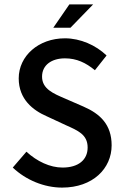

<svg xmlns="http://www.w3.org/2000/svg" viewBox="-20 -840 565 872"><path d="M262 12C402 12 487 -75 487 -180C487 -274 435 -323 359 -356L274 -393C223 -415 171 -436 171 -492C171 -545 215 -575 275 -575C328 -575 370 -555 411 -521L464 -588C415 -635 345 -666 275 -666C155 -666 65 -586 65 -484C65 -389 130 -339 192 -312L278 -272C334 -247 378 -229 378 -170C378 -114 336 -79 264 -79C207 -79 148 -107 100 -151L38 -79C98 -22 181 12 262 12ZM295 -820 222 -714H300L403 -820Z"/></svg>

Font: Falling Sky
Style: Light
Weight: 400
Designer: Paul D. Hunt
Foundry: Adobe Systems Incorporated
Version: Version 1.02